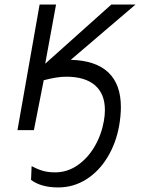

<svg xmlns="http://www.w3.org/2000/svg" viewBox="-20 -570 640 841"><path d="M116 218 118.5 157.5Q146.5 172.5 169.8 178.8Q193 185 221 185Q274.5 185 319.5 154Q364.5 123 394.5 71.5Q424.5 20 435 -40Q439.5 -65.5 439.5 -88Q439.5 -159 396 -196.5Q352.5 -234 270 -234Q229 -234 171.5 -218.5L128.5 0H56.5L153.5 -550H225.5L178 -291L467.5 -550H573.5L290 -308Q399.5 -305 454.5 -252.8Q509.5 -200.5 509.5 -101Q509.5 -63.5 502 -20Q488.5 56.5 451.2 118.2Q414 180 358 215.5Q302 251 234.5 251Q160 251 116 218Z"/></svg>

Font: JuliaMono ExtraBold
Style: Italic
Weight: 800
Italic angle: -9°
Monospace: yes
Designer: cormullion
Foundry: corm
Version: Version 0.057; ttfautohint (v1.8.4)